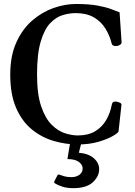

<svg xmlns="http://www.w3.org/2000/svg" viewBox="-20 -728 696 987"><path d="M379.9 14.6Q318.4 14.6 256.8 -3.2Q195.3 -21 144.5 -62Q93.8 -103 63.2 -172.4Q32.7 -241.7 32.7 -344.7Q32.7 -441.4 64.2 -510.5Q95.7 -579.6 146.2 -623Q196.8 -666.5 255.6 -687Q314.5 -707.5 369.6 -707.5Q437 -707.5 480.7 -699.5Q524.4 -691.4 551.3 -681.2Q578.1 -670.9 594.7 -664.6L605 -511.2Q606 -502.9 596.2 -497.3Q586.4 -491.7 580.6 -491.7Q579.1 -491.7 577.9 -491.5Q576.7 -491.2 574.7 -491.2Q567.9 -491.2 561.5 -494.4Q555.2 -497.6 553.7 -505.4Q543.5 -546.4 521.5 -581.8Q499.5 -617.2 462.2 -638.9Q424.8 -660.6 368.7 -660.6Q337.4 -660.6 303 -650.6Q268.6 -640.6 238.5 -609.4Q208.5 -578.1 189.5 -514.9Q170.4 -451.7 170.4 -344.7Q170.4 -243.2 191.7 -181.2Q212.9 -119.1 245.6 -86.7Q278.3 -54.2 314.2 -43Q350.1 -31.7 379.4 -31.7Q433.6 -31.7 469.5 -53.5Q505.4 -75.2 526.1 -111.3Q546.9 -147.5 554.7 -189.9Q556.6 -199.7 561.3 -202.9Q565.9 -206.1 573.7 -206.1Q579.6 -206.1 592 -201.9Q604.5 -197.8 604.5 -189.5L589.4 -52.7Q588.9 -45.9 561.3 -29.5Q533.7 -13.2 486.8 0.7Q439.9 14.6 379.9 14.6ZM356.4 239.3Q323.2 239.3 299.1 231Q274.9 222.7 262.2 214.4Q256.3 210.4 259.8 203.6Q263.2 196.3 267.8 187.5Q272.5 178.7 275.4 173.3Q278.3 167 285.6 169.9Q294.9 173.3 309.8 178Q324.7 182.6 346.7 182.6Q372.1 182.6 388.4 170.4Q404.8 158.2 404.8 137.2Q404.8 119.6 385.7 104.7Q366.7 89.8 326.7 89.8L342.8 -8.8H402.3L385.3 57.1Q435.1 61.5 462.4 85.4Q489.7 109.4 489.7 142.1Q489.7 178.7 457 209Q424.3 239.3 356.4 239.3Z"/></svg>

Font: Gelasio Medium
Style: Regular
Weight: 500
Designer: Eben Sorkin
Foundry: Eben Sorkin
Version: Version 1.008